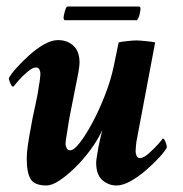

<svg xmlns="http://www.w3.org/2000/svg" viewBox="-20 -561 560 589"><path d="M400 -499H178Q178 -499 176.5 -501Q175 -503 175 -507Q175 -512 179 -526.5Q183 -541 187 -541H406Q411 -541 411 -534Q411 -530 408.5 -518Q406 -506 400 -499ZM282 -110Q285 -126 288.5 -140Q292 -154 294 -162Q280 -132 258 -102Q236 -72 210.5 -47Q185 -22 162 -7Q139 8 123 8Q86 8 74 -11.5Q62 -31 62 -76Q62 -92 65.5 -116Q69 -140 73.5 -163.5Q78 -187 80 -199Q86 -229 91 -250.5Q96 -272 100 -302Q101 -305 102.5 -317.5Q104 -330 104 -334Q104 -341 101 -347.5Q98 -354 90 -354Q80 -354 64 -340.5Q48 -327 35.5 -312.5Q23 -298 21 -295Q16 -295 11.5 -306Q7 -317 7 -321Q13 -333 30 -352Q47 -371 69 -391Q91 -411 114.5 -424.5Q138 -438 158 -438Q187 -438 205.5 -420.5Q224 -403 224 -369Q224 -359 220.5 -339Q217 -319 215 -311Q214 -307 210.5 -288.5Q207 -270 202.5 -248Q198 -226 195 -210Q192 -194 192 -194Q191 -188 188.5 -172Q186 -156 183.5 -140.5Q181 -125 181 -120Q181 -113 184.5 -106.5Q188 -100 196 -100Q207 -100 225.5 -124Q244 -148 264.5 -186.5Q285 -225 303 -271.5Q321 -318 330 -363L344 -431Q352 -433 371 -435Q390 -437 398 -437Q406 -437 426.5 -435Q447 -433 456 -431L399 -129Q398 -125 397 -113Q396 -101 396 -97Q396 -90 399 -83Q402 -76 409 -76Q420 -76 436 -90Q452 -104 465 -118.5Q478 -133 479 -136Q484 -136 488 -125Q492 -114 492 -109Q486 -97 468.5 -78Q451 -59 428 -39Q405 -19 381 -5.5Q357 8 337 8Q313 8 294 -8.5Q275 -25 275 -62Q275 -67 277 -80.5Q279 -94 282 -110Z"/></svg>

Font: Amiri
Style: Bold Italic
Weight: 700
Italic angle: 10°
Designer: Khaled Hosny
Version: Version 0.113